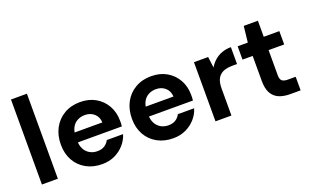

<svg xmlns="http://www.w3.org/2000/svg" viewBox="-81 -1118 2469 1528"><g transform="rotate(-20 1153.0 -354.0)"><path d="M66 0V-720H201V0Z M574 12Q498 12 439.5 -20.5Q381 -53 348.5 -111Q316 -169 316 -246Q316 -324 348 -384Q380 -444 438.5 -478.5Q497 -513 574 -513Q649 -513 705 -480.5Q761 -448 792.5 -392Q824 -336 824 -265Q824 -255 824 -243Q824 -231 822 -217H412V-300H687Q685 -347 653.5 -375Q622 -403 575 -403Q540 -403 511 -387.5Q482 -372 465.5 -340.5Q449 -309 449 -261V-232Q449 -191 464.5 -161Q480 -131 508.5 -114.5Q537 -98 573 -98Q610 -98 634.5 -114Q659 -130 672 -156H810Q796 -109 762.5 -71Q729 -33 681.5 -10.5Q634 12 574 12Z M1176 12Q1100 12 1041.5 -20.5Q983 -53 950.5 -111Q918 -169 918 -246Q918 -324 950 -384Q982 -444 1040.5 -478.5Q1099 -513 1176 -513Q1251 -513 1307 -480.5Q1363 -448 1394.5 -392Q1426 -336 1426 -265Q1426 -255 1426 -243Q1426 -231 1424 -217H1014V-300H1289Q1287 -347 1255.5 -375Q1224 -403 1177 -403Q1142 -403 1113 -387.5Q1084 -372 1067.5 -340.5Q1051 -309 1051 -261V-232Q1051 -191 1066.5 -161Q1082 -131 1110.5 -114.5Q1139 -98 1175 -98Q1212 -98 1236.5 -114Q1261 -130 1274 -156H1412Q1398 -109 1364.5 -71Q1331 -33 1283.5 -10.5Q1236 12 1176 12Z M1536 0V-501H1656L1668 -408Q1687 -440 1713.5 -463.5Q1740 -487 1775.5 -500Q1811 -513 1853 -513V-370H1811Q1780 -370 1754.5 -363Q1729 -356 1710 -340Q1691 -324 1681 -297Q1671 -270 1671 -229V0Z M2168 0Q2115 0 2075.5 -16.5Q2036 -33 2014 -71.5Q1992 -110 1992 -177V-388H1906V-501H1992L2007 -637H2127V-501H2259V-388H2127V-175Q2127 -141 2142 -128Q2157 -115 2193 -115H2257V0Z"/></g></svg>

Font: DM Sans 18pt
Style: Bold
Weight: 700
Designer: Colophon Foundry, Jonny Pinhorn
Foundry: Colophon Foundry
Version: Version 4.004;gftools[0.9.30]